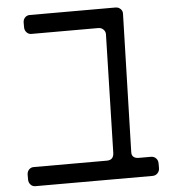

<svg xmlns="http://www.w3.org/2000/svg" viewBox="-57 -795 842 951"><g transform="rotate(-5 364.0 -319.5)"><path d="M80 104H663Q678 104 688 93.5Q698 83 698 68V45Q698 29 688 19Q678 9 663 9H602Q586 9 576.5 1Q567 -7 568 -24L587 -708Q588 -723 577.5 -733Q567 -743 553 -743H126Q112 -743 102.5 -733Q93 -723 93 -708V-685Q93 -670 102.5 -659.5Q112 -649 126 -649H460Q474 -649 484.5 -638.5Q495 -628 494 -613L479 -27Q478 9 444 9H80Q66 9 56.5 19Q47 29 47 45V68Q47 83 56.5 93.5Q66 104 80 104Z"/></g></svg>

Font: WDXL Lubrifont SC
Style: Regular
Weight: 400
Designer: [WDXL Lubrifont] Copyright 2020-2022 (c) NightFurySL2001, Skr-ZERO; [ZCOOL QingKe HuangYou] Copyright 2018-2022 (c) The 
Version: Version 2.001;hotconv 1.1.1;makeotfexe 2.6.0